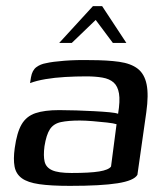

<svg xmlns="http://www.w3.org/2000/svg" viewBox="-20 -600 539 626"><path d="M208 6Q146 6 108 0.5Q70 -5 51 -19Q32 -33 27.5 -57Q23 -81 28 -117Q35 -168 50.5 -194.5Q66 -221 95.5 -231Q125 -241 173 -241Q199 -241 229 -240Q259 -239 287.5 -237.5Q316 -236 337 -234Q358 -232 365 -229Q372 -271 368 -295Q364 -319 350.5 -331Q337 -343 314 -347Q291 -351 261 -351Q227 -351 192.5 -349Q158 -347 128.5 -342Q99 -337 78 -329L81 -348Q85 -371 98.5 -381Q112 -391 130 -394Q151 -399 190.5 -402Q230 -405 274 -404Q330 -404 368.5 -398.5Q407 -393 429 -376Q451 -359 458 -325Q465 -291 457 -234L428 -30Q417 -11 363.5 -2.5Q310 6 208 6ZM213 -36Q273 -36 303.5 -41Q334 -46 342 -57L360 -195Q351 -198 329 -200.5Q307 -203 282 -205Q257 -207 240 -207Q203 -207 179 -202Q155 -197 143 -179Q131 -161 125 -123Q121 -92 125.5 -73Q130 -54 150 -45Q170 -36 213 -36ZM173 -460 283 -580H313L392 -460H348L292 -535L214 -460Z"/></svg>

Font: Genos Medium
Style: Italic
Weight: 500
Italic angle: -8°
Designer: Robert E. Leuschke
Foundry: Robert E. Leuschke
Version: Version 1.010